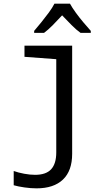

<svg xmlns="http://www.w3.org/2000/svg" viewBox="-20 -786 603 1051"><path d="M180 245Q149 245 114 240Q79 235 55 228V150Q80 159 112 165Q144 171 172 171Q232 171 260 140.5Q288 110 288 48V-462L114 -475V-536H375V56Q375 149 324.5 197Q274 245 180 245ZM167 -617Q185 -638 206.5 -664.5Q228 -691 247.5 -717.5Q267 -744 278 -766H363Q375 -744 395 -716.5Q415 -689 437 -663Q459 -637 477 -617V-606H421Q397 -623 371.5 -649Q346 -675 320 -702Q295 -675 269.5 -649Q244 -623 221 -606H167Z"/></svg>

Font: Noto Sans Mono SemiCondensed
Style: Regular
Weight: 400
Width: 4
Designer: Monotype Design Team
Foundry: Monotype Imaging Inc.
Version: Version 2.014